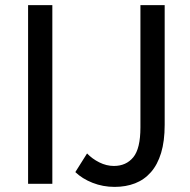

<svg xmlns="http://www.w3.org/2000/svg" viewBox="-20 -720 745 752"><path d="M90 0V-700H185V0ZM530 -700H625V-231Q625 -167 611 -121Q597 -75 571 -45.5Q545 -16 509 -2Q473 12 429 12Q383 12 342.5 -4Q302 -20 275 -46L321 -119Q341 -98 369 -84Q397 -70 426 -70Q474 -70 502 -104Q530 -138 530 -221Z"/></svg>

Font: ABeeZee
Style: Regular
Weight: 400
Designer: Anja Meiners
Foundry: Anja Meiners
Version: Version 1.001